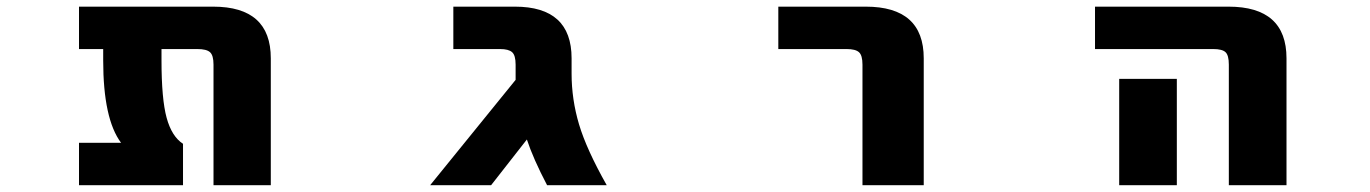

<svg xmlns="http://www.w3.org/2000/svg" viewBox="-20 -544 4040 566"><path d="M778.3 2H609.4V-353.5Q609.4 -380.9 599.1 -390.1Q588.9 -399.4 561.5 -399.4H456.1V-366.2Q456.1 -252 471.2 -196.8Q486.3 -141.6 519.5 -120.1V2H212.9V-123H336.9Q284.2 -193.4 284.2 -366.2V-399.4H212.9V-524.4H608.4Q778.3 -524.4 778.3 -372.1Z M1500 -353.5Q1500 -380.9 1489.7 -390.1Q1479.5 -399.4 1454.1 -399.4H1316.4V-524.4H1498Q1665 -524.4 1665 -372.1V-327.1Q1665 -251 1687 -177.2Q1709 -103.5 1768.6 2H1592.8Q1551.8 -76.2 1533.2 -132.8L1427.7 2H1248L1500 -308.6Z M2274.4 -399.4V-524.4H2532.2Q2703.1 -524.4 2703.1 -372.1V2H2522.5V-353.5Q2522.5 -380.9 2512.2 -390.1Q2502 -399.4 2475.6 -399.4Z M3208 -399.4V-524.4H3601.6Q3772.5 -524.4 3772.5 -372.1V2H3602.5V-353.5Q3602.5 -380.9 3592.8 -390.1Q3583 -399.4 3556.6 -399.4ZM3449.2 -311.5V-163.1V2H3279.3V-163.1V-311.5Z"/></svg>

Font: GenEi Gothic M Heavy
Style: Regular
Weight: 800
Designer: o_tamon (Modified); [Source Han Sans]
Ryoko NISHIZUKA  (kana & ideographs); Paul D. Hunt (Latin, Greek & Cyrillic); Wenl
Version: Version 1.1a;Original Version 1.004